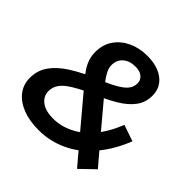

<svg xmlns="http://www.w3.org/2000/svg" viewBox="-179 -881 1064 1064"><g transform="rotate(45 353.0 -348.5)"><path d="M261 10Q189 10 135.5 -11Q82 -32 52 -70.5Q22 -109 22 -161Q22 -218 53 -263Q84 -308 143 -346Q179 -369 225 -392Q205 -418 193 -444Q177 -479 177 -518Q177 -577 206.5 -619.5Q236 -662 286 -685Q336 -708 397 -708Q449 -708 488.5 -692Q528 -676 550.5 -645.5Q573 -615 573 -571Q573 -519 544 -479.5Q515 -440 460 -407Q430 -389 392 -371L513 -227Q550 -278 577 -347L673 -314Q635 -218 579 -149L647 -69L564 11L497 -68Q465 -44 430 -28Q351 10 261 10ZM283 -322Q249 -305 225 -290Q185 -266 166 -240.5Q147 -215 147 -182Q147 -143 179.5 -117.5Q212 -92 273 -92Q334 -92 392 -121Q413 -131 432 -145ZM334 -439Q373 -456 398 -471Q437 -494 451.5 -515Q466 -536 466 -561Q466 -586 447 -602.5Q428 -619 393 -619Q347 -619 319.5 -595Q292 -571 292 -530Q292 -508 305 -484Q314 -465 334 -439Z"/></g></svg>

Font: Montserrat Thin SemiBold
Style: Italic
Weight: 600
Italic angle: -11.3°
Version: Version 9.000